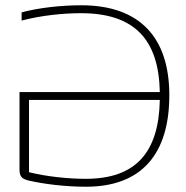

<svg xmlns="http://www.w3.org/2000/svg" viewBox="-20 -699 704 728"><path d="M62 -652V-621C138 -641 222 -649 287 -649C490 -649 582 -549 586 -350H54V-55C54 -32 62 -21 86 -15C146 -1 228 9 306 9C517 9 622 -115 622 -338C622 -555 512 -679 288 -679C210 -679 124 -669 62 -652ZM90 -46V-320H586C582 -122 496 -21 305 -21C240 -21 159 -29 90 -46Z"/></svg>

Font: LT Wave Text Thin
Style: Regular
Weight: 100
Designer: Daniel Lyons
Version: Version 2.5 (Glyphs App)